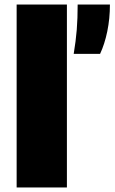

<svg xmlns="http://www.w3.org/2000/svg" viewBox="-20 -828 506 848"><path d="M53.5 0V-808H275.5V0ZM323 -808H465.5Q465.5 -746 453.8 -689.2Q442 -632.5 422 -590H305.5Q315 -647 319 -696.5Q323 -746 323 -808Z"/></svg>

Font: Encode Sans Semi Expanded Black
Style: Regular
Weight: 900
Width: 6
Designer: Multiple Designers
Foundry: Impallari Type
Version: Version 2.000